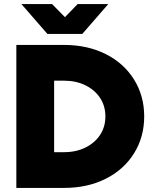

<svg xmlns="http://www.w3.org/2000/svg" viewBox="-20 -920 751 940"><path d="M60 -700H294Q408 -700 497 -655.5Q586 -611 636 -531Q686 -451 686 -350Q686 -249 636 -169Q586 -89 497 -44.5Q408 0 294 0H60ZM294 -175Q352 -175 398 -197.5Q444 -220 470 -259.5Q496 -299 496 -350Q496 -401 470 -440.5Q444 -480 398 -502.5Q352 -525 294 -525H245V-175ZM85 -900H235L298 -836L360 -900H510L383 -754H212Z"/></svg>

Font: Oak Sans Black
Style: Regular
Weight: 900
Designer: Erik Kennedy, Walven
Foundry: Erik Kennedy, Walven
Version: Version 1.000